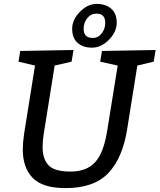

<svg xmlns="http://www.w3.org/2000/svg" viewBox="-20 -957 820 987"><path d="M686 -620 634 -295Q611 -146 537.5 -68Q464 10 317 10Q199 10 148 -42.5Q97 -95 97 -190Q97 -221 104 -270L160 -620L75 -640L84 -695L358 -700L348 -640L261 -620L205 -270Q199 -234 199 -201Q199 -140 229.5 -107.5Q260 -75 342.5 -75Q425 -75 469 -123Q513 -171 531 -285L585 -620L495 -640L504 -695L780 -700L770 -640ZM453 -712Q406 -712 378.5 -737Q351 -762 351 -809Q351 -856 391 -896.5Q431 -937 477 -937Q523 -937 551.5 -912.5Q580 -888 580 -840.5Q580 -793 540 -752.5Q500 -712 453 -712ZM476 -887Q447 -887 428.5 -863.5Q410 -840 410 -809Q410 -762 456 -762Q485 -762 503 -785.5Q521 -809 521 -840Q521 -887 476 -887Z"/></svg>

Font: Bitter
Style: Italic
Weight: 400
Italic angle: -9°
Designer: Sol Matas
Foundry: Sol Matas
Version: Version 1.001